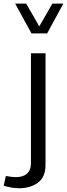

<svg xmlns="http://www.w3.org/2000/svg" viewBox="-92 -796 365 1047"><path d="M79.6 -613.8H165L253.4 -776.4H193.8L122.1 -652.3L50.8 -776.4H-9.3ZM-71.8 216.8C-45.9 224.6 -16.6 230.5 12.2 230.5C52.2 230.5 86.4 220.7 114.3 200.7C142.1 180.7 156.2 147.9 156.2 102.5V-505.4H76.7V94.2C76.7 145.5 45.9 169.9 -5.4 169.9C-24.9 169.9 -46.9 166 -60.1 163.6Z"/></svg>

Font: Estedad Regular
Style: Regular
Weight: 400
Designer: Amin Abedi
Version: Version 7.3